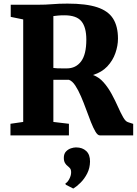

<svg xmlns="http://www.w3.org/2000/svg" viewBox="-20 -770 778 1092"><path d="M39.5 0V-66L112 -76.5V-659.5L41 -674V-743H193Q240.5 -743 277.5 -746.2Q314.5 -749.5 364 -749.5Q469.5 -749.5 532.5 -728.8Q595.5 -708 623.2 -664Q651 -620 651 -550.5Q651 -510 636.2 -467.8Q621.5 -425.5 590.2 -392.2Q559 -359 509 -343.5Q543.5 -331 569.5 -301.2Q595.5 -271.5 615.5 -234.5Q635.5 -197.5 651 -162.5Q666.5 -127.5 680.5 -103Q694.5 -78.5 708.5 -75L737.5 -65.5V0H548Q535.5 0 523 -21Q510.5 -42 497.2 -75.5Q484 -109 470 -147.5Q456 -186 440.5 -222Q425 -258 408.2 -283.5Q391.5 -309 372.5 -316H283.5V-76.5L372 -66V0ZM360 -381Q411 -381 441 -420.5Q471 -460 471 -544.5Q471 -615 443 -649Q415 -683 346.5 -683Q325.5 -683 309.8 -681.5Q294 -680 283.5 -678.5V-383.5Q291 -382 306.2 -381.5Q321.5 -381 337 -381Q352.5 -381 360 -381ZM492 149Q491.5 186 475.8 216.8Q460 247.5 438 269.2Q416 291 397.5 302H396L354 280.5L352 273Q363.5 268 374 248.2Q384.5 228.5 384.5 210.5Q384.5 194.5 378.2 187.2Q372 180 365.5 175Q357.5 169.5 350.2 158Q343 146.5 343 128Q343 104.5 355.5 91.5Q368 78.5 383.8 73.5Q399.5 68.5 410.5 68.5H414Q448.5 68.5 470.5 89Q492.5 109.5 492 149Z"/></svg>

Font: Merriweather Black
Style: Regular
Weight: 900
Designer: Eben Sorkin
Foundry: Eben Sorkin
Version: Version 2.200;gftools[0.9.31]